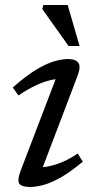

<svg xmlns="http://www.w3.org/2000/svg" viewBox="-20 -736 385 766"><path d="M63.5 -58 212.5 -447.5 230.5 -421.5Q209.5 -422.5 182.5 -416.5Q155.5 -410.5 123.2 -395.5Q91 -380.5 53.5 -355L31 -387Q86 -435.5 127.2 -459.8Q168.5 -484 199 -492.2Q229.5 -500.5 251 -500.5Q282 -500.5 292.8 -485.2Q303.5 -470 289 -432.5L140 -41L123.5 -69Q145.5 -67 172 -72Q198.5 -77 228.5 -89.5Q258.5 -102 290 -123.5L310.5 -91Q262.5 -51 224 -29Q185.5 -7 154.8 1.5Q124 10 100 10Q66 10 56.8 -3.5Q47.5 -17 63.5 -58ZM297.5 -552.5H253.5L149 -699.5L152.5 -716H250Z"/></svg>

Font: Newsreader 9pt
Style: Italic
Weight: 400
Italic angle: -17°
Designer: Hugues Gentile
Foundry: Production Type
Version: Version 1.003